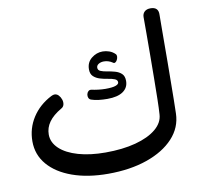

<svg xmlns="http://www.w3.org/2000/svg" viewBox="-85 -872 1037 977"><g transform="rotate(-10 433.0 -384.0)"><path d="M397 12Q292 12 212.5 -16.5Q133 -45 89 -96.5Q45 -148 45 -217Q45 -284 80.5 -339.5Q116 -395 180 -428Q190 -433 197 -433Q209 -433 218 -423.5Q227 -414 231.5 -400.5Q236 -387 233 -374.5Q230 -362 218 -356Q175 -331 154 -301.5Q133 -272 133 -237Q133 -196 167 -164Q201 -132 262 -114.5Q323 -97 402 -97Q491 -97 558.5 -115Q626 -133 665 -165.5Q704 -198 706 -241Q708 -270 709 -319Q710 -368 710.5 -426.5Q711 -485 711.5 -545Q712 -605 712 -656.5Q712 -708 712 -742Q712 -759 723 -769.5Q734 -780 754 -780Q796 -780 794 -739Q794 -716 793.5 -677.5Q793 -639 793 -591Q793 -543 792.5 -492Q792 -441 791.5 -392Q791 -343 790.5 -301Q790 -259 789 -230Q787 -158 736.5 -103.5Q686 -49 598.5 -18.5Q511 12 397 12ZM459 -364Q436 -364 414.5 -366.5Q393 -369 376 -375Q367 -378 363.5 -386.5Q360 -395 362 -404.5Q364 -414 370.5 -420Q377 -426 387 -424Q400 -421 420 -418.5Q440 -416 458 -416Q494 -416 510.5 -422Q527 -428 527 -438Q527 -450 513.5 -455.5Q500 -461 479.5 -464Q459 -467 439 -473Q419 -479 405.5 -491.5Q392 -504 392 -528Q392 -564 418 -585Q444 -606 476 -606Q493 -606 510 -600Q527 -594 540 -581Q545 -576 544.5 -567.5Q544 -559 540 -551Q536 -543 530 -539.5Q524 -536 518 -541Q508 -548 496.5 -551.5Q485 -555 474 -555Q458 -555 446.5 -548Q435 -541 435 -529Q435 -516 448.5 -510.5Q462 -505 481.5 -502Q501 -499 521 -493.5Q541 -488 554.5 -475.5Q568 -463 568 -438Q568 -403 540 -383.5Q512 -364 459 -364Z"/></g></svg>

Font: Playpen Sans Arabic
Style: Regular
Weight: 400
Designer: Azza Alameddine, Laura Meseguer, Veronika Burian, José Scaglione
Foundry: TypeTogether
Version: Version 2.000